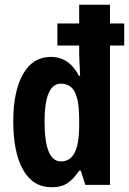

<svg xmlns="http://www.w3.org/2000/svg" viewBox="-20 -780 544 810"><path d="M198 10Q119 10 77.5 -63.5Q36 -137 36 -267Q36 -396 77.5 -468Q119 -540 194 -540Q272 -540 313 -460H318Q317 -491 315.5 -514.5Q314 -538 314 -553V-588H222V-681H314V-760H444V-681H504V-588H444V0H340L321 -60H314Q289 -23 263.5 -6.5Q238 10 198 10ZM237 -99Q276 -99 295 -136Q314 -173 314 -252V-278Q314 -355 296 -391Q278 -427 237 -427Q168 -427 168 -267Q168 -99 237 -99Z"/></svg>

Font: Noto Sans Armenian ExtraCondensed
Style: Bold
Weight: 700
Width: 2
Designer: Monotype Design Team
Foundry: Monotype Imaging Inc.
Version: Version 2.008; ttfautohint (v1.8.4.7-5d5b)